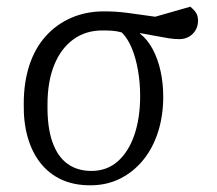

<svg xmlns="http://www.w3.org/2000/svg" viewBox="-20 -540 648 574"><path d="M250 14Q201 14 164 -3Q127 -20 101.5 -52Q76 -84 63 -129Q50 -174 51 -230Q51 -293 67.5 -344Q84 -395 116 -431Q148 -467 192.5 -486.5Q237 -506 291 -506Q308 -506 325 -505Q342 -504 361 -501.5Q380 -499 401 -496Q422 -493 444 -490L549 -520Q561 -510 566.5 -501Q572 -492 572 -478Q572 -462 564.5 -449.5Q557 -437 544.5 -430Q532 -423 516 -423Q501 -423 485 -425.5Q469 -428 448.5 -432Q428 -436 399 -441V-439Q421 -422 436.5 -393Q452 -364 460 -327.5Q468 -291 468 -251Q468 -194 452.5 -145.5Q437 -97 408 -61.5Q379 -26 339 -6Q299 14 250 14ZM253 -29Q300 -29 332.5 -58Q365 -87 382 -137.5Q399 -188 399 -253Q399 -293 392.5 -330Q386 -367 374 -396Q362 -425 344 -443Q330 -447 316.5 -448Q303 -449 286 -449Q236 -449 199 -422Q162 -395 142 -345.5Q122 -296 122 -228Q121 -160 136.5 -116Q152 -72 181.5 -50.5Q211 -29 253 -29Z"/></svg>

Font: Literata 24pt Light
Style: Italic
Weight: 300
Italic angle: -2°
Designer: Latin by Veronika Burian and Jose Scaglione. Greek by Irene Vlachou. Cyrillic by Vera Evstafieva
Foundry: TypeTogether
Version: Version 3.103;gftools[0.9.29]